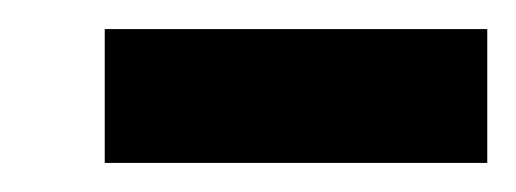

<svg xmlns="http://www.w3.org/2000/svg" viewBox="-20 -351 355 132"><path d="M315 -331V-239H52V-331Z"/></svg>

Font: Ibarra Real Nova
Style: Bold Italic
Weight: 700
Italic angle: -22°
Designer: Jose Maria Ribagorda & Octavio Pardo
Foundry: Octavio Pardo
Version: Version 1.014